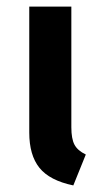

<svg xmlns="http://www.w3.org/2000/svg" viewBox="-20 -549 319 584"><path d="M203 15Q131 0 100 -38.5Q69 -77 69 -146V-529H197V-162Q197 -127 206.5 -109Q216 -91 241 -79Z"/></svg>

Font: Trujillo Medium
Style: Regular
Weight: 500
Designer: Fira Sans original fonts by bBox Type GmbH, Carrois Corporate GbR, & Edenspiekermann AG / Changes by Cristiano Sobral
Foundry: Fira Sans original fonts by bBox Type GmbH, Carrois Corporate GbR, & Edenspiekermann AG / Changes by Cristiano Sobral
Version: Version 4.301;October 17, 2021;FontCreator 14.0.0.2814 64-bi